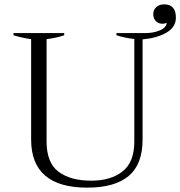

<svg xmlns="http://www.w3.org/2000/svg" viewBox="-20 -852 828 882"><path d="M123 -211V-672Q77 -679 42 -690V-700H275V-690Q240 -678 194 -672V-202Q194 -104 249 -63Q304 -22 399 -22Q489 -22 543 -64.5Q597 -107 597 -202V-673Q556 -677 515 -690V-700H647Q685 -700 714.5 -712.5Q744 -725 746 -748Q739 -743 726 -743Q708 -743 696 -755Q684 -767 684 -787Q684 -806 697.5 -819Q711 -832 734 -832Q788 -832 788 -771Q788 -727 744.5 -702Q701 -677 635 -671V-211Q635 -97 571 -43.5Q507 10 381 10Q123 10 123 -211Z"/></svg>

Font: Trirong Light
Style: Regular
Weight: 300
Designer: Katatrad Team
Foundry: CadsonDemak
Version: Version 1.001